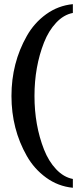

<svg xmlns="http://www.w3.org/2000/svg" viewBox="-20 -784 400 916"><path d="M327.6 111.8Q257.3 105 200.2 63.5Q143.1 22 107.9 -40Q34.7 -168.5 34.7 -326.2Q34.7 -483.4 107.9 -612.3Q143.1 -674.8 200.2 -716.1Q257.3 -757.3 327.6 -764.2V-722.2Q283.7 -713.9 247.8 -675.5Q211.9 -637.2 189.9 -581.1Q144.5 -465.3 144.5 -326.2Q144.5 -186.5 189.9 -70.8Q211.9 -14.6 247.8 23.4Q283.7 61.5 327.6 69.8Z"/></svg>

Font: Trocchi
Style: Regular
Weight: 400
Designer: Vernon Adams
Foundry: Vernon Adams
Version: Version 1.101; ttfautohint (v1.8.4.7-5d5b);gftools[0.9.27]